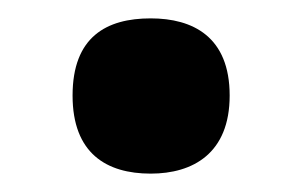

<svg xmlns="http://www.w3.org/2000/svg" viewBox="-20 -459 329 209"><path d="M144 -270C190 -270 230 -292 230 -355C230 -419 190 -439 144 -439C96 -439 59 -419 59 -355C59 -292 96 -270 144 -270Z"/></svg>

Font: Noto Serif Bengali Condensed Black
Style: Regular
Weight: 900
Width: 3
Designer: Juan Bruce, Universal Thirst, Indian Type Foundry and the Monotype Design Team.
Foundry: Monotype Imaging Inc.
Version: Version 2.003